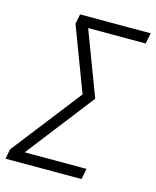

<svg xmlns="http://www.w3.org/2000/svg" viewBox="-134 -789 702 864"><g transform="rotate(15 217.5 -357.0)"><path d="M-25 0 -16 -46 235 -369 122 -668 131 -714H460L450 -664H182L295 -365L51 -50H339L329 0Z"/></g></svg>

Font: Noto Sans Display SemiCondensed Light
Style: Italic
Weight: 300
Width: 4
Italic angle: -12°
Designer: Monotype Design Team
Foundry: Monotype Imaging Inc.
Version: Version 1.900